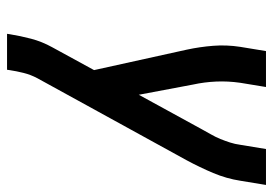

<svg xmlns="http://www.w3.org/2000/svg" viewBox="-135 -640 775 545"><g transform="rotate(90 252.5 -367.5)"><path d="M76 0 77 -7Q82 -38 90 -68.5Q98 -99 114 -128L179 -247L121 -510Q113 -547 110 -585Q107 -623 113 -662L125 -735H227L215 -662Q210 -627 211.5 -593.5Q213 -560 220 -528L249 -374L347 -553Q354 -566 361.5 -579Q369 -592 374.5 -605.5Q380 -619 384.5 -633Q389 -647 391 -662L403 -735H505L493 -662Q487 -623 471 -585Q455 -547 435 -510L202 -86Q192 -67 187 -47Q182 -27 179 -7L178 0Z"/></g></svg>

Font: Iosevka Curly Semibold
Style: Italic
Weight: 600
Italic angle: -9°
Monospace: yes
Designer: Belleve Invis
Foundry: Belleve Invis
Version: Version 22.1.2; ttfautohint (v1.8.4)